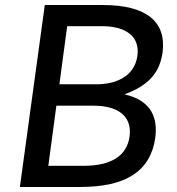

<svg xmlns="http://www.w3.org/2000/svg" viewBox="-20 -743 702 763"><path d="M59 0H299C481 0 578 -63 597 -195C607 -273 584 -343 475 -368C575 -405 615 -458 626 -534C642 -656 563 -723 389 -723H158ZM216 -408 247 -639H384C477 -639 537 -601 526 -521C514 -435 434 -408 364 -408ZM172 -84 204 -323H352C441 -323 506 -287 495 -201C484 -122 420 -84 311 -84Z"/></svg>

Font: United Sans Medium
Style: Italic
Weight: 500
Italic angle: -8°
Designer: Pablo Impallari, Rodrigo Fuenzalida (Modified by Dan O. Williams)
Version: Version 1.000;PS 001.000;hotconv 1.0.88;makeotf.lib2.5.64775